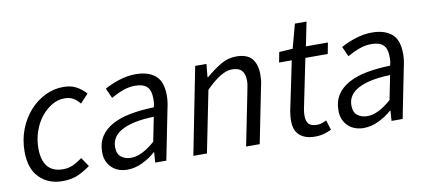

<svg xmlns="http://www.w3.org/2000/svg" viewBox="-61 -833 2360 1057"><g transform="rotate(-10 1119.0 -304.0)"><path d="M216 12Q136 12 86.5 -38.5Q37 -89 37 -183Q37 -251 59.5 -308.5Q82 -366 119.5 -408Q157 -450 206 -474Q255 -498 308 -498Q352 -498 382 -481Q412 -464 434 -439L389 -391Q370 -414 351 -424.5Q332 -435 303 -435Q267 -435 233 -415Q199 -395 172.5 -361.5Q146 -328 130.5 -283Q115 -238 115 -188Q115 -122 143.5 -87Q172 -52 230 -52Q262 -52 288.5 -65Q315 -78 338 -95L372 -45Q346 -25 308 -6.5Q270 12 216 12Z M457 -106Q457 -158 480.5 -194Q504 -230 547 -253.5Q590 -277 649 -288Q708 -299 780 -301Q784 -315 785 -325Q786 -335 786 -346Q786 -396 764.5 -416Q743 -436 698 -436Q665 -436 631.5 -424Q598 -412 563 -392L538 -448Q576 -469 621.5 -483.5Q667 -498 712 -498Q783 -498 822.5 -464.5Q862 -431 862 -353Q862 -338 860 -320Q858 -302 854 -286L797 0H735L739 -57H736Q704 -28 662 -8Q620 12 578 12Q554 12 532 4.5Q510 -3 493.5 -18Q477 -33 467 -55Q457 -77 457 -106ZM771 -250Q657 -247 594.5 -215Q532 -183 532 -122Q532 -84 554 -66.5Q576 -49 610 -49Q669 -49 744 -115Z M948 0 1044 -486H1107L1100 -413H1104Q1146 -449 1187 -473.5Q1228 -498 1274 -498Q1336 -498 1362.5 -466Q1389 -434 1389 -377Q1389 -360 1387.5 -345Q1386 -330 1381 -310L1319 0H1243L1303 -300Q1307 -320 1309 -332Q1311 -344 1311 -357Q1311 -394 1294 -413Q1277 -432 1239 -432Q1210 -432 1174.5 -411Q1139 -390 1093 -344L1024 0Z M1627 12Q1595 12 1573 3.5Q1551 -5 1537 -19.5Q1523 -34 1517 -53.5Q1511 -73 1511 -96Q1511 -111 1512.5 -123.5Q1514 -136 1516 -150L1573 -424H1502L1513 -481L1589 -486L1625 -620H1690L1663 -486H1786L1774 -424H1649L1592 -146Q1589 -128 1589 -110Q1589 -80 1602.5 -65Q1616 -50 1651 -50Q1665 -50 1678 -55Q1691 -60 1702 -65L1719 -10Q1702 -2 1679 5Q1656 12 1627 12Z M1778 -106Q1778 -158 1801.5 -194Q1825 -230 1868 -253.5Q1911 -277 1970 -288Q2029 -299 2101 -301Q2105 -315 2106 -325Q2107 -335 2107 -346Q2107 -396 2085.5 -416Q2064 -436 2019 -436Q1986 -436 1952.5 -424Q1919 -412 1884 -392L1859 -448Q1897 -469 1942.5 -483.5Q1988 -498 2033 -498Q2104 -498 2143.5 -464.5Q2183 -431 2183 -353Q2183 -338 2181 -320Q2179 -302 2175 -286L2118 0H2056L2060 -57H2057Q2025 -28 1983 -8Q1941 12 1899 12Q1875 12 1853 4.5Q1831 -3 1814.5 -18Q1798 -33 1788 -55Q1778 -77 1778 -106ZM2092 -250Q1978 -247 1915.5 -215Q1853 -183 1853 -122Q1853 -84 1875 -66.5Q1897 -49 1931 -49Q1990 -49 2065 -115Z"/></g></svg>

Font: Matigon Symbol
Style: Regular
Weight: 400
Designer: Paul D. Hunt
Foundry: Adobe Systems Incorporated
Version: Version 2.021;PS 2.000;hotconv 1.0.86;makeotf.lib2.5.63406